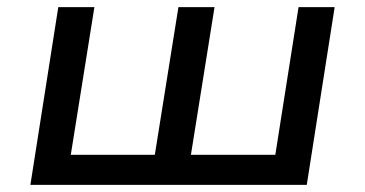

<svg xmlns="http://www.w3.org/2000/svg" viewBox="-20 -517 1021 537"><path d="M65 0 143 -497H244L178 -84H413L479 -497H580L514 -84H750L815 -497H916L838 0Z"/></svg>

Font: Nunito Sans 7pt SemiExpanded Medium
Style: Italic
Weight: 500
Width: 6
Italic angle: -9°
Designer: Vernon Adams
Foundry: Vernon Adams
Version: Version 3.101;gftools[0.9.27]